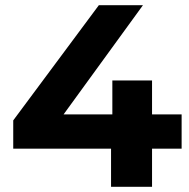

<svg xmlns="http://www.w3.org/2000/svg" viewBox="-20 -720 729 740"><path d="M680 -147H566V0H408V-147H31V-256L361 -700H531L225 -279H413V-410H566V-279H680Z"/></svg>

Font: Montserrat-Bold
Style: Bold
Weight: 700
Version: Version 7.200